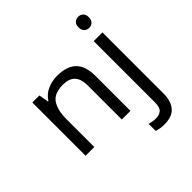

<svg xmlns="http://www.w3.org/2000/svg" viewBox="-245 -932 1367 1367"><g transform="rotate(-45 438.0 -248.5)"><path d="M343 -546Q439 -546 488 -499.5Q537 -453 537 -349V0H450V-343Q450 -472 330 -472Q241 -472 207 -422Q173 -372 173 -278V0H85V-536H156L169 -463H174Q200 -505 246 -525.5Q292 -546 343 -546ZM696 -681Q696 -710 711 -723.5Q726 -737 748 -737Q768 -737 783.5 -723.5Q799 -710 799 -681Q799 -653 783.5 -639Q768 -625 748 -625Q726 -625 711 -639Q696 -653 696 -681ZM640 240Q615 240 596 236.5Q577 233 563 228V157Q578 161 594 164Q610 167 629 167Q661 167 682 149.5Q703 132 703 83V-536H791V80Q791 155 755 197.5Q719 240 640 240Z"/></g></svg>

Font: Noto IKEA Simplified Chinese
Style: Regular
Weight: 400
Designer: Monotype Design Team
Foundry: Monotype Imaging Inc.
Version: Version 1.100